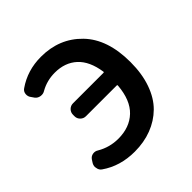

<svg xmlns="http://www.w3.org/2000/svg" viewBox="-157 -691 830 830"><g transform="rotate(-45 258.5 -275.5)"><path d="M116.2 -451.2Q104.5 -443.4 89.8 -445.3Q75.2 -447.3 66.4 -458L57.6 -470.7Q47.9 -482.4 49.3 -497.1Q50.8 -511.7 62.5 -519.5Q127 -564.5 210 -564.5Q322.3 -564.5 395 -489.7Q467.8 -415 467.8 -274.4Q467.8 -203.1 448.2 -147.9Q428.7 -92.8 393.6 -58.1Q358.4 -23.4 311 -5.4Q263.7 12.7 207 12.7Q118.2 12.7 52.7 -33.2Q41 -41 39.1 -56.6Q38.1 -59.6 38.1 -62.5Q38.1 -74.2 44.9 -84L51.8 -94.7Q59.6 -106.4 73.2 -108.9Q86.9 -111.3 98.6 -103.5Q143.6 -77.1 196.3 -77.1Q265.6 -77.1 308.1 -117.7Q350.6 -158.2 357.4 -240.2Q358.4 -245.1 353.5 -245.1H166Q151.4 -245.1 141.1 -255.4Q130.9 -265.6 130.9 -279.3V-289.1Q130.9 -303.7 141.1 -314Q151.4 -324.2 166 -324.2H351.6Q356.4 -324.2 355.5 -328.1Q344.7 -401.4 305.2 -437.5Q265.6 -473.6 204.1 -473.6Q156.2 -473.6 116.2 -451.2Z"/></g></svg>

Font: Gen Jyuu GothicL Medium
Style: Regular
Weight: 500
Designer: [Source Han Sans]
Ryoko NISHIZUKA  (kana & ideographs); Paul D. Hunt (Latin, Greek & Cyrillic); Wenlong ZHANG  (bopomofo
Version: Version 1.002.20150607